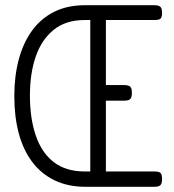

<svg xmlns="http://www.w3.org/2000/svg" viewBox="-20 -707 668 738"><path d="M309 11Q241 11 189.5 -14Q138 -39 103.5 -85Q69 -131 52 -195Q35 -259 35 -337Q35 -414 52 -478Q69 -542 103 -589Q137 -636 188 -661.5Q239 -687 307 -687H574Q585 -687 591.5 -684Q598 -681 600.5 -674.5Q603 -668 603 -656Q603 -645 600 -639.5Q597 -634 590.5 -632Q584 -630 573 -630H387V-380H458Q469 -380 475.5 -377Q482 -374 484.5 -367.5Q487 -361 487 -349Q487 -338 484 -331.5Q481 -325 474.5 -322.5Q468 -320 456 -320H387V-48H574Q585 -48 591.5 -45.5Q598 -43 600.5 -36.5Q603 -30 603 -18Q603 -7 600 -0.5Q597 6 590.5 8.5Q584 11 573 11ZM305 -48H327V-630H305Q233 -630 186.5 -592.5Q140 -555 117.5 -490Q95 -425 95 -340Q95 -252 117.5 -186Q140 -120 186.5 -84Q233 -48 305 -48Z"/></svg>

Font: Fredoka Condensed Light
Style: Regular
Weight: 300
Width: 3
Designer: Ben Nathan
Foundry: Milena B. Brandão, Ben Nathan
Version: Version 2.001